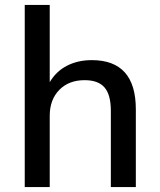

<svg xmlns="http://www.w3.org/2000/svg" viewBox="-20 -756 645 776"><path d="M80 0V-736H181V-424Q207 -468 251 -490.5Q295 -513 351 -513Q529 -513 529 -314V0H428V-308Q428 -373 402.5 -402.5Q377 -432 322 -432Q258 -432 219.5 -392.5Q181 -353 181 -288V0Z"/></svg>

Font: Mulish SemiBold
Style: Regular
Weight: 600
Designer: Vernon Adams
Foundry: Vernon Adams
Version: Version 3.603; ttfautohint (v1.8.3)